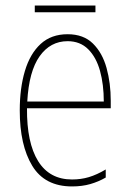

<svg xmlns="http://www.w3.org/2000/svg" viewBox="-20 -660 468 690"><path d="M223 -537Q280 -537 314 -503.5Q348 -470 363 -415.5Q378 -361 378 -298V-271H77Q76 -147 117 -81Q158 -15 239 -15Q271 -15 299.5 -23.5Q328 -32 360 -51V-22Q334 -7 304.5 1.5Q275 10 239 10Q141 10 96 -64Q51 -138 51 -263Q51 -343 69.5 -405Q88 -467 126 -502Q164 -537 223 -537ZM223 -512Q161 -512 122.5 -458Q84 -404 78 -295H353Q353 -356 339.5 -405Q326 -454 297 -483Q268 -512 223 -512ZM323 -640V-616H105V-640Z"/></svg>

Font: Noto Sans Gurmukhi UI Condensed Thin
Style: Regular
Weight: 100
Width: 3
Designer: Jelle Bosma - Monotype Design Team
Foundry: Monotype Imaging Inc.
Version: Version 2.004; ttfautohint (v1.8.4.7-5d5b)